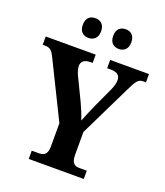

<svg xmlns="http://www.w3.org/2000/svg" viewBox="-163 -1025 974 1134"><g transform="rotate(20 324.5 -458.0)"><path d="M431 -792C459 -792 487 -809 487 -854C487 -900 459 -916 431 -916C400 -916 373 -900 373 -854C373 -809 400 -792 431 -792ZM239 -792C269 -792 297 -809 297 -854C297 -900 269 -916 239 -916C209 -916 182 -900 182 -854C182 -809 209 -792 239 -792ZM153 0H499V-52H457C427 -52 402 -58 402 -117V-260L560 -584C590 -646 601 -662 633 -662H649V-714H405V-662H425C466 -662 487 -649 487 -615C487 -604 484 -583 471 -554L417 -437C397 -393 380 -352 367 -319C357 -350 345 -380 326 -421L257 -564C249 -581 243 -603 243 -619C243 -645 262 -662 299 -662H314V-714H0V-662H12C49 -662 60 -648 79 -609L251 -260V-115C251 -58 225 -52 192 -52H153Z"/></g></svg>

Font: Noto Serif Bengali SemiCondensed
Style: Bold
Weight: 700
Width: 4
Designer: Juan Bruce, Universal Thirst, Indian Type Foundry and the Monotype Design Team.
Foundry: Monotype Imaging Inc.
Version: Version 2.003